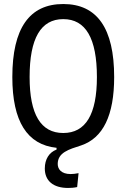

<svg xmlns="http://www.w3.org/2000/svg" viewBox="-20 -723 626 950"><path d="M316.9 207C330.1 207 345.2 206.1 361.8 202.6L368.7 133.8C353.5 136.7 340.3 138.2 329.6 138.2C282.7 138.2 265.6 113.3 265.6 88.4C265.6 31.7 320.8 16.1 381.3 -3.4C490.2 -40 544.9 -152.3 544.9 -341.8C544.9 -583 460.4 -703.1 293 -703.1C125.5 -703.1 41 -583 41 -341.8C41 -122.6 114.3 -6.8 259.8 8.3V17.1C223.1 30.8 201.7 64.9 201.7 110.8C201.7 171.9 243.7 207 316.9 207ZM293 -64.9C182.1 -64.9 126.5 -156.7 126.5 -341.8C126.5 -533.7 182.1 -628.4 293 -628.4C403.8 -628.4 459.5 -533.7 459.5 -341.8C459.5 -156.7 403.8 -64.9 293 -64.9Z"/></svg>

Font: Cascadia Code SemiLight
Style: Regular
Weight: 350
Monospace: yes
Designer: Aaron Bell
Foundry: Saja Typeworks
Version: Version 2404.023